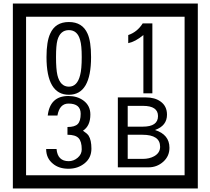

<svg xmlns="http://www.w3.org/2000/svg" viewBox="-20 -980 1195 1090"><path d="M1103 90H53V-960H1103ZM1028 15V-885H128V15ZM497 -656Q497 -442 371 -442Q244 -442 244 -656Q244 -744 265 -789Q294 -855 371 -855Q448 -855 477 -789Q497 -745 497 -656ZM444 -656Q444 -723 435 -752Q420 -809 371 -809Q322 -809 306 -752Q298 -723 298 -656Q298 -587 306 -553Q322 -488 371 -488Q419 -488 435 -554Q444 -587 444 -656ZM845 -450H794V-781Q748 -743 708 -735V-781Q759 -798 790 -847H845ZM499 -136Q499 -84 460.5 -53Q422 -22 369 -22Q314 -22 280 -51Q242 -82 242 -134H301Q307 -65 370 -65Q398 -65 421 -84.5Q444 -104 444 -132Q444 -177 426 -196Q408 -215 363 -215V-259Q405 -259 421.5 -276Q438 -293 438 -334Q438 -392 369 -392Q318 -392 306 -324H251Q264 -435 368 -435Q419 -435 454 -409Q493 -380 493 -330Q493 -265 451 -238Q475 -222 483 -210Q499 -185 499 -136ZM942 -141Q942 -93 906.5 -61.5Q871 -30 823 -30H649V-427H808Q859 -427 891 -404Q928 -378 928 -329Q928 -266 860 -242Q942 -216 942 -141ZM877 -321Q877 -379 792 -379H705V-261H791Q877 -261 877 -321ZM889 -147Q889 -215 788 -215H705V-78H791Q828 -78 855 -93Q889 -112 889 -147Z"/></svg>

Font: Unicode BMP Fallback SIL
Style: Regular
Weight: 400
Foundry: NRSI, SIL International
Version: Version 5.1 Based on Unicode 5.1